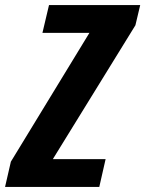

<svg xmlns="http://www.w3.org/2000/svg" viewBox="-37 -740 575 760"><path d="M-17 0 6 -100 328 -628 352 -610H131L157 -720H518L499 -640L161 -92L136 -110H381L356 0Z"/></svg>

Font: Instrument Sans Condensed
Style: Bold Italic
Weight: 700
Width: 3
Italic angle: -13°
Designer: Rodrigo Fuenzalida
Foundry: fragTYPE
Version: Version 1.000;gftools[0.9.28]